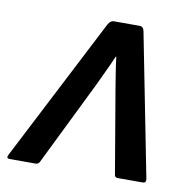

<svg xmlns="http://www.w3.org/2000/svg" viewBox="-87 -551 605 612"><g transform="rotate(10 215.5 -245.0)"><path d="M-17 0Q-30 0 -23 -13L215 -476Q223 -490 233 -490H317Q329 -490 332 -476L423 -13Q425 0 413 0H333Q323 0 322 -9L276 -280Q272 -305 268 -329.5Q264 -354 261 -380H259Q248 -354 236.5 -330Q225 -306 213 -280L80 -9Q76 0 67 0Z"/></g></svg>

Font: Sofia Sans SemiBold
Style: Italic
Weight: 600
Italic angle: -9°
Designer: Botio Nikoltchev, Ani Petrova
Foundry: lettersoup
Version: Version 4.100-B